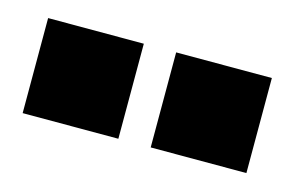

<svg xmlns="http://www.w3.org/2000/svg" viewBox="-37 -833 432 281"><g transform="rotate(15 179.0 -693.0)"><path d="M9 -765V-621H154V-765ZM203 -621H348V-765H203Z"/></g></svg>

Font: Malmofest
Style: Bold
Weight: 700
Designer: Jonny Pinhorn (Poppins), Kolossal
Version: Version 1.004;Glyphs 3.1.2 (3151)